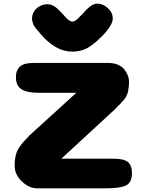

<svg xmlns="http://www.w3.org/2000/svg" viewBox="-20 -1029 797 1049"><path d="M599 -162Q657 -162 679 -143.5Q701 -125 701 -83Q701 -32 669 -16Q637 0 558 0H183Q139 0 99.5 -37.5Q60 -75 60 -125Q60 -149 63.5 -167.5Q67 -186 71.5 -198.5Q76 -211 88.5 -228.5Q101 -246 110 -256Q119 -266 142 -290L397 -522H194Q127 -522 97 -541.5Q67 -561 67 -607Q67 -637 79.5 -654.5Q92 -672 112.5 -678.5Q133 -685 164 -685H573Q603 -685 626 -674.5Q649 -664 661 -647.5Q673 -631 679 -615Q685 -599 685 -585Q685 -569 683.5 -556Q682 -543 680.5 -533Q679 -523 674.5 -513Q670 -503 667 -497.5Q664 -492 655.5 -482Q647 -472 642.5 -467.5Q638 -463 626 -450.5Q614 -438 607 -431L315 -162ZM536 -830Q518 -812 506 -801.5Q494 -791 472.5 -776Q451 -761 426.5 -754Q402 -747 374 -747Q285 -747 204 -841Q202 -844 193.5 -853.5Q185 -863 181.5 -867Q178 -871 171.5 -880Q165 -889 162.5 -895Q160 -901 157.5 -910Q155 -919 155 -928Q155 -949 166.5 -967Q178 -985 197.5 -995.5Q217 -1006 240 -1006Q272 -1006 307 -969Q314 -962 326.5 -948Q339 -934 345 -928Q351 -922 359.5 -916.5Q368 -911 375 -911Q379 -911 382.5 -912Q386 -913 389 -915Q392 -917 396.5 -920Q401 -923 404.5 -926.5Q408 -930 413.5 -935.5Q419 -941 423.5 -945.5Q428 -950 435.5 -958Q443 -966 449 -973Q483 -1009 512 -1009Q543 -1009 569.5 -984.5Q596 -960 596 -928Q596 -890 536 -830Z"/></svg>

Font: Coiny
Style: Regular
Weight: 400
Version: Version 001.001